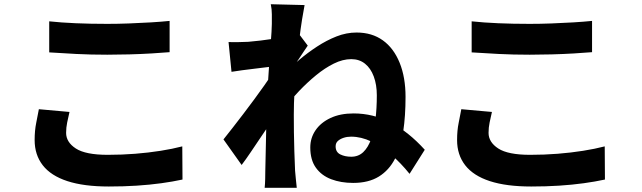

<svg xmlns="http://www.w3.org/2000/svg" viewBox="-20 -835 3040 909"><path d="M213 -734Q269 -728 338.5 -725Q408 -722 488 -722Q537 -722 590.5 -724Q644 -726 694 -729Q744 -732 783 -736V-588Q748 -585 697.5 -582Q647 -579 592 -577.5Q537 -576 488 -576Q409 -576 341.5 -579.5Q274 -583 213 -587ZM309 -305Q303 -279 298 -255Q293 -231 293 -206Q293 -162 339 -132Q385 -102 490 -102Q557 -102 620 -107Q683 -112 740 -121Q797 -130 843 -142L844 15Q798 25 743.5 32.5Q689 40 627 44Q565 48 495 48Q377 48 299 22.5Q221 -3 182.5 -52.5Q144 -102 144 -172Q144 -217 151.5 -253.5Q159 -290 164 -318Z M1919 -12Q1878 -63 1832 -102.5Q1786 -142 1738 -165Q1690 -188 1642 -188Q1623 -188 1606.5 -182.5Q1590 -177 1579.5 -167.5Q1569 -158 1569 -142Q1569 -115 1591 -104Q1613 -93 1643 -93Q1677 -93 1700 -115Q1723 -137 1737 -176.5Q1751 -216 1757.5 -269Q1764 -322 1764 -384Q1764 -434 1749.5 -473Q1735 -512 1708 -533.5Q1681 -555 1643 -555Q1603 -555 1560.5 -534Q1518 -513 1476 -478.5Q1434 -444 1396 -404Q1358 -364 1327 -325L1328 -489Q1358 -519 1397 -552Q1436 -585 1481 -614.5Q1526 -644 1573 -662.5Q1620 -681 1668 -681Q1741 -681 1792.5 -644Q1844 -607 1872 -538Q1900 -469 1900 -376Q1900 -287 1889 -212.5Q1878 -138 1850 -83.5Q1822 -29 1773.5 1Q1725 31 1652 31Q1594 31 1548 13.5Q1502 -4 1475.5 -41Q1449 -78 1449 -137Q1449 -182 1474 -218.5Q1499 -255 1545 -276.5Q1591 -298 1654 -298Q1747 -298 1830.5 -254.5Q1914 -211 1991 -126ZM1279 -521Q1261 -519 1236 -516Q1211 -513 1183 -509.5Q1155 -506 1127 -502.5Q1099 -499 1076 -495L1062 -636Q1084 -635 1105 -635.5Q1126 -636 1155 -637Q1180 -639 1213.5 -643Q1247 -647 1282.5 -652.5Q1318 -658 1348 -664Q1378 -670 1394 -676L1437 -619Q1429 -608 1417 -589.5Q1405 -571 1392.5 -552.5Q1380 -534 1371 -521L1305 -318Q1289 -295 1265.5 -260.5Q1242 -226 1216.5 -188Q1191 -150 1167 -114.5Q1143 -79 1124 -54L1038 -175Q1057 -199 1081 -229.5Q1105 -260 1131.5 -295Q1158 -330 1184 -365Q1210 -400 1232 -431.5Q1254 -463 1270 -487L1272 -506ZM1267 -722Q1267 -744 1267 -767.5Q1267 -791 1262 -815L1422 -811Q1417 -786 1410 -742.5Q1403 -699 1396.5 -643.5Q1390 -588 1384 -527.5Q1378 -467 1374.5 -406.5Q1371 -346 1371 -292Q1371 -253 1371.5 -209.5Q1372 -166 1373.5 -120Q1375 -74 1377 -27Q1378 -14 1380.5 11Q1383 36 1385 54H1233Q1235 36 1235.5 12Q1236 -12 1236 -24Q1237 -73 1238 -116Q1239 -159 1240 -208Q1241 -257 1242 -322Q1243 -345 1245 -380Q1247 -415 1249.5 -456.5Q1252 -498 1255 -540Q1258 -582 1261 -619.5Q1264 -657 1265.5 -684.5Q1267 -712 1267 -722Z M2213 -734Q2269 -728 2338.5 -725Q2408 -722 2488 -722Q2537 -722 2590.5 -724Q2644 -726 2694 -729Q2744 -732 2783 -736V-588Q2748 -585 2697.5 -582Q2647 -579 2592 -577.5Q2537 -576 2488 -576Q2409 -576 2341.5 -579.5Q2274 -583 2213 -587ZM2309 -305Q2303 -279 2298 -255Q2293 -231 2293 -206Q2293 -162 2339 -132Q2385 -102 2490 -102Q2557 -102 2620 -107Q2683 -112 2740 -121Q2797 -130 2843 -142L2844 15Q2798 25 2743.5 32.5Q2689 40 2627 44Q2565 48 2495 48Q2377 48 2299 22.5Q2221 -3 2182.5 -52.5Q2144 -102 2144 -172Q2144 -217 2151.5 -253.5Q2159 -290 2164 -318Z"/></svg>

Font: Noto Sans JP ExtraBold
Style: Regular
Weight: 800
Designer: Ryoko NISHIZUKA  (kana, bopomofo & ideographs); Paul D. Hunt (Latin, Greek & Cyrillic); Sandoll Communications , Soo-you
Foundry: Adobe
Version: Version 2.004-H2;hotconv 1.0.118;makeotfexe 2.5.65603